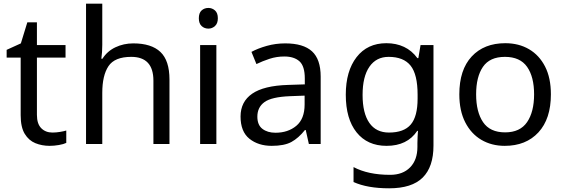

<svg xmlns="http://www.w3.org/2000/svg" viewBox="-20 -780 3058 1040"><path d="M264 -62Q284 -62 305 -65.5Q326 -69 339 -73V-6Q325 1 299 5.5Q273 10 249 10Q207 10 171.5 -4.5Q136 -19 114 -55Q92 -91 92 -156V-468H16V-510L93 -545L128 -659H180V-536H335V-468H180V-158Q180 -109 203.5 -85.5Q227 -62 264 -62Z M534 -537Q534 -497 529 -462H535Q561 -503 605.5 -524Q650 -545 702 -545Q800 -545 849 -498.5Q898 -452 898 -349V0H811V-343Q811 -472 691 -472Q601 -472 567.5 -421.5Q534 -371 534 -277V0H446V-760H534Z M1109 -737Q1129 -737 1144.5 -723.5Q1160 -710 1160 -681Q1160 -653 1144.5 -639Q1129 -625 1109 -625Q1087 -625 1072 -639Q1057 -653 1057 -681Q1057 -710 1072 -723.5Q1087 -737 1109 -737ZM1152 -536V0H1064V-536Z M1525 -545Q1623 -545 1670 -502Q1717 -459 1717 -365V0H1653L1636 -76H1632Q1597 -32 1558.5 -11Q1520 10 1452 10Q1379 10 1331 -28.5Q1283 -67 1283 -149Q1283 -229 1346 -272.5Q1409 -316 1540 -320L1631 -323V-355Q1631 -422 1602 -448Q1573 -474 1520 -474Q1478 -474 1440 -461.5Q1402 -449 1369 -433L1342 -499Q1377 -518 1425 -531.5Q1473 -545 1525 -545ZM1551 -259Q1451 -255 1412.5 -227Q1374 -199 1374 -148Q1374 -103 1401.5 -82Q1429 -61 1472 -61Q1540 -61 1585 -98.5Q1630 -136 1630 -214V-262Z M2073 -546Q2126 -546 2168.5 -526Q2211 -506 2241 -465H2246L2258 -536H2328V9Q2328 124 2269.5 182Q2211 240 2088 240Q1970 240 1895 206V125Q1974 167 2093 167Q2162 167 2201.5 126.5Q2241 86 2241 16V-5Q2241 -17 2242 -39.5Q2243 -62 2244 -71H2240Q2186 10 2074 10Q1970 10 1911.5 -63Q1853 -136 1853 -267Q1853 -395 1911.5 -470.5Q1970 -546 2073 -546ZM2085 -472Q2018 -472 1981 -418.5Q1944 -365 1944 -266Q1944 -167 1980.5 -114.5Q2017 -62 2087 -62Q2168 -62 2205 -105.5Q2242 -149 2242 -246V-267Q2242 -377 2204 -424.5Q2166 -472 2085 -472Z M2964 -269Q2964 -136 2896.5 -63Q2829 10 2714 10Q2643 10 2587.5 -22.5Q2532 -55 2500 -117.5Q2468 -180 2468 -269Q2468 -402 2535 -474Q2602 -546 2717 -546Q2790 -546 2845.5 -513.5Q2901 -481 2932.5 -419.5Q2964 -358 2964 -269ZM2559 -269Q2559 -174 2596.5 -118.5Q2634 -63 2716 -63Q2797 -63 2835 -118.5Q2873 -174 2873 -269Q2873 -364 2835 -418Q2797 -472 2715 -472Q2633 -472 2596 -418Q2559 -364 2559 -269Z"/></svg>

Font: Noto Sans Inscriptional Pahlavi
Style: Regular
Weight: 400
Designer: Monotype Design Team
Foundry: Monotype Imaging Inc.
Version: Version 2.003; ttfautohint (v1.8.4.7-5d5b)